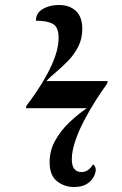

<svg xmlns="http://www.w3.org/2000/svg" viewBox="-20 -740 490 770"><path d="M276 10Q238 10 208.5 -13.5Q179 -37 179 -89Q179 -137 202 -177.5Q225 -218 259.5 -250.5Q294 -283 328 -306H84L86 -316Q104 -339 126 -371.5Q148 -404 168.5 -441.5Q189 -479 202 -516.5Q215 -554 215 -588Q215 -632 191.5 -644.5Q168 -657 124 -657Q124 -688 151.5 -704Q179 -720 216 -720Q259 -720 284.5 -696Q310 -672 310 -624Q310 -585 294 -553.5Q278 -522 254 -497Q230 -472 206 -452Q182 -432 166 -415H412L410 -405Q388 -375 363.5 -336.5Q339 -298 317 -256Q295 -214 281.5 -173.5Q268 -133 268 -101Q268 -50 307 -50Q335 -50 353 -81Q359 -77 361.5 -71Q364 -65 364 -59Q364 -46 355 -29.5Q346 -13 327 -1.5Q308 10 276 10Z"/></svg>

Font: Noto Serif Display ExtraCondensed
Style: Bold Italic
Weight: 700
Width: 2
Italic angle: -12°
Designer: Monotype Design Team
Foundry: Monotype Imaging Inc.
Version: Version 2.009